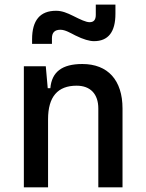

<svg xmlns="http://www.w3.org/2000/svg" viewBox="-20 -801 626 821"><path d="M400.4 0H503.9V-336.9C503.9 -458 441.4 -527.3 332 -527.3C245.1 -527.3 201.2 -493.2 195.3 -423.8H184.1L175.8 -517.6H82V0H185.5V-291C185.5 -387.2 226.6 -434.6 307.6 -434.6C366.2 -434.6 400.4 -399.4 400.4 -336.9ZM117.2 -613.3H202.1V-637.7C202.1 -662.1 214.4 -673.8 238.3 -673.8C258.8 -673.8 280.8 -660.2 302.2 -649.4C336.4 -632.3 363.3 -625 381.8 -625C442.9 -625 473.6 -664.1 473.6 -742.2V-781.2H389.6V-737.3C389.6 -716.3 380.9 -706.1 363.3 -706.1C347.2 -706.1 324.2 -717.3 292 -733.4C267.1 -745.6 245.6 -754.9 219.7 -754.9C151.4 -754.9 117.2 -714.4 117.2 -632.8Z"/></svg>

Font: CaskaydiaCove Nerd Font
Style: Regular
Weight: 400
Designer: Aaron Bell
Foundry: Saja Typeworks
Version: Version 2111.1;Nerd Fonts 2.3.3